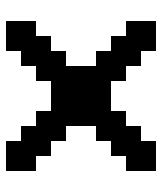

<svg xmlns="http://www.w3.org/2000/svg" viewBox="30 -570 540 640"><g transform="rotate(90 300.0 -250.0)"><path d="M50 0H150V-50H200V-100H250V-150H350V-100H400V-50H450V0H550V-100H500V-150H450V-200H400V-300H450V-350H500V-400H550V-500H450V-450H400V-400H350V-350H250V-400H200V-450H150V-500H50V-400H100V-350H150V-300H200V-200H150V-150H100V-100H50Z"/></g></svg>

Font: Matrix Sans Video
Style: Regular
Weight: 400
Designer: Brad Neil
Version: Version 1.100